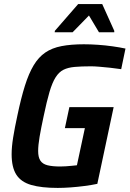

<svg xmlns="http://www.w3.org/2000/svg" viewBox="-20 -913 635 941"><path d="M263 8Q183 8 133 -6.5Q83 -21 60 -57Q37 -93 37 -157Q37 -193 44.5 -239.5Q52 -286 65 -346Q83 -432 102 -492.5Q121 -553 145 -593Q169 -633 202 -655.5Q235 -678 281.5 -687Q328 -696 391 -696Q423 -696 459.5 -693.5Q496 -691 531.5 -686Q567 -681 595 -675L574 -574Q548 -578 519.5 -581Q491 -584 466.5 -586Q442 -588 426 -588Q378 -588 345.5 -585Q313 -582 291 -571Q269 -560 252.5 -534Q236 -508 222.5 -462Q209 -416 194 -344Q181 -284 174 -242.5Q167 -201 167 -173Q167 -142 178 -125.5Q189 -109 213 -103Q237 -97 275 -97Q288 -97 303 -98Q318 -99 332.5 -100.5Q347 -102 357 -103L396 -285H298L320 -388H537L457 -12Q429 -6 394.5 -1.5Q360 3 326 5.5Q292 8 263 8ZM248 -755 249 -762 363 -893H481L540 -762V-755H465L416 -837L336 -755Z"/></svg>

Font: Saira SemiCondensed SemiBold
Style: Italic
Weight: 600
Width: 4
Italic angle: -12°
Designer: Hector Gatti with collaboration of the Omnibus-Type team
Foundry: Omnibus-Type
Version: Version 1.101